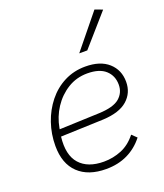

<svg xmlns="http://www.w3.org/2000/svg" viewBox="-139 -843 808 944"><g transform="rotate(-20 265.0 -371.5)"><path d="M254 7Q161 7 109 -42.5Q57 -92 57 -185Q57 -247 76.5 -304Q96 -361 132 -406Q168 -451 218 -476.5Q268 -502 328 -502Q406 -502 449 -463.5Q492 -425 492 -363Q492 -305 450 -268Q408 -231 322 -227L99 -219Q88 -125 130 -78Q172 -31 256 -31Q304 -31 348 -49Q392 -67 426 -110L451 -86Q416 -41 366.5 -17Q317 7 254 7ZM106 -261 105 -255 314 -263Q390 -266 421.5 -293Q453 -320 453 -362Q453 -409 421 -438Q389 -467 326 -467Q269 -467 223 -438.5Q177 -410 146.5 -363.5Q116 -317 106 -261ZM323 -573 467 -750 507 -735 365 -573Z"/></g></svg>

Font: Livvic ExtraLight
Style: Italic
Weight: 275
Italic angle: -10°
Designer: Jacques Le Bailly, Baron von Fonthausen
Version: Version 1.001; ttfautohint (v1.8.2)